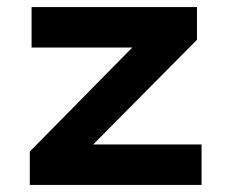

<svg xmlns="http://www.w3.org/2000/svg" viewBox="-20 -521 635 541"><path d="M64 0V-94L396 -431L400 -387H69V-501H535V-409L200 -71L197 -114H548V0Z"/></svg>

Font: Nunito Sans 7pt SemiExpanded
Style: Bold
Weight: 700
Width: 6
Designer: Vernon Adams
Foundry: Vernon Adams
Version: Version 3.101;gftools[0.9.27]